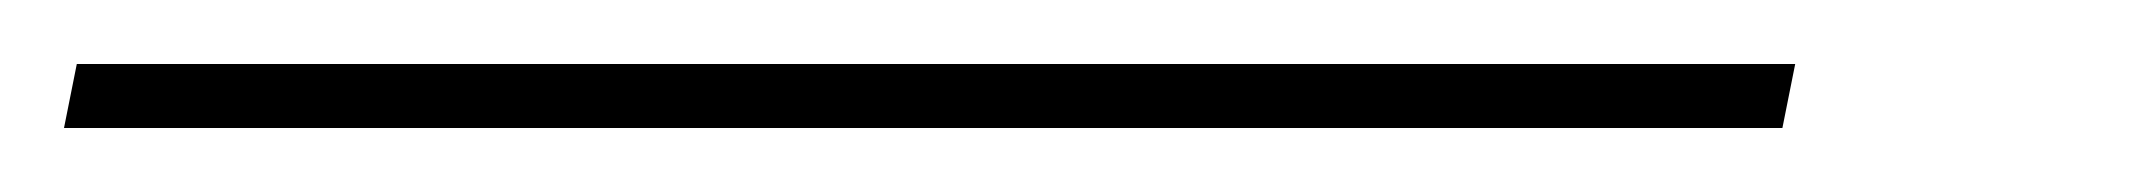

<svg xmlns="http://www.w3.org/2000/svg" viewBox="-112 164 669 60"><path d="M449 184 445 204H-92L-88 184Z"/></svg>

Font: TypoPRO Montserrat
Style: Italic
Weight: 250
Italic angle: -11.3°
Designer: Julieta Ulanovsky
Foundry: Julieta Ulanovsky
Version: Version 6.001